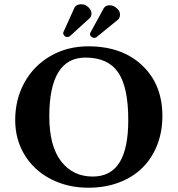

<svg xmlns="http://www.w3.org/2000/svg" viewBox="-20 -877 839 907"><path d="M383.8 -605C454.4 -605 505.8 -581.8 537.8 -535.4C569.9 -489 585.9 -413.9 585.9 -310.1C585.9 -220.2 572.1 -153.2 544.4 -109.1C516.8 -65 474.6 -43 418 -43C355.5 -43 305.7 -67.1 268.6 -115.2C231.4 -163.4 212.9 -234 212.9 -327.1C212.9 -512.4 269.9 -605 383.8 -605ZM747.1 -329.1C747.1 -428.4 715.3 -508.1 651.6 -568.1C588 -628.2 503.1 -658.2 397 -658.2C330.6 -658.2 270.9 -642.8 218 -612.1C165.1 -581.3 124.2 -539.5 95.2 -486.6C66.2 -433.7 51.8 -374.8 51.8 -310.1C51.8 -248.5 66.7 -193.4 96.7 -144.5C126.6 -95.7 168 -57.8 220.7 -30.8C273.4 -3.7 332.5 9.8 397.9 9.8C450.7 9.8 498.9 1.5 542.5 -15.1C586.1 -31.7 622.9 -54.9 652.8 -84.5C682.8 -114.1 706 -149.8 722.4 -191.7C738.9 -233.5 747.1 -279.3 747.1 -329.1ZM435.5 -701.2 538.6 -785.2C544.1 -790.7 546.9 -798.7 546.9 -809.1C546.9 -820.8 540.7 -831.4 528.3 -840.8C519.2 -848.3 508.8 -852.1 497.1 -852.1C484.7 -852.1 475.6 -847.2 469.7 -837.4L406.2 -721.2C404 -715.7 405.1 -710.4 409.7 -705.6C414.2 -700.7 419.3 -698.2 424.8 -698.2H426.8C427.7 -698.2 429.1 -698.5 430.9 -699C432.7 -699.5 434.2 -700.2 435.5 -701.2ZM363.8 -856.9C348.8 -856.9 338.4 -852.1 332.5 -842.3L279.3 -724.6C277.7 -720.7 278.6 -716 282.2 -710.4C285.8 -704.9 291 -702.1 297.9 -702.1C299.5 -702.1 303.1 -703 308.6 -704.6L403.3 -791C409.2 -795.9 412.1 -803.5 412.1 -814C412.1 -824.1 407.2 -833.7 397.5 -843C387.7 -852.3 376.5 -856.9 363.8 -856.9Z"/></svg>

Font: Linux Biolinum G
Style: Bold
Weight: 700
Designer: Philipp H. Poll
Foundry: Philipp H. Poll
Version: Version 1.1.0